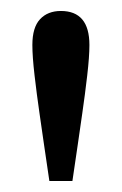

<svg xmlns="http://www.w3.org/2000/svg" viewBox="-20 -759 222 350"><path d="M91 -739Q143 -739 143 -677Q143 -656 139 -621.5Q135 -587 130 -552.5Q125 -518 122 -497L112 -429H70L60 -497Q57 -518 52 -552.5Q47 -587 43 -621.5Q39 -656 39 -677Q39 -709 53 -724Q67 -739 91 -739Z"/></svg>

Font: Source Serif 4 SmText
Style: Regular
Weight: 400
Designer: Frank Grießhammer
Foundry: Adobe
Version: Version 4.005;hotconv 1.1.0;makeotfexe 2.6.0